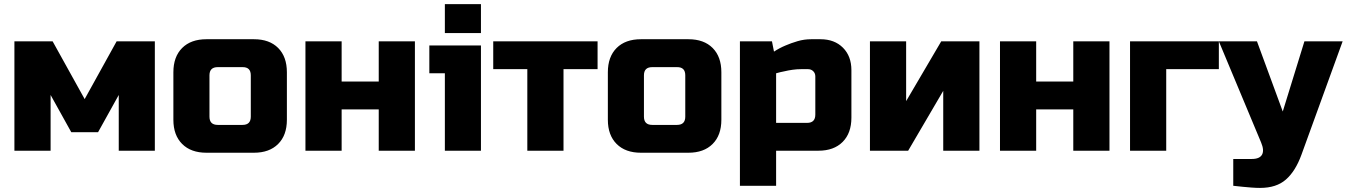

<svg xmlns="http://www.w3.org/2000/svg" viewBox="-20 -730 6523 930"><path d="M49.8 0V-529.8H234.9L390.1 -250L544.9 -529.8H730V0H555.2V-270L455.1 -89.8H325.2L225.1 -270V0Z M819.8 -149.9V-379.9Q819.8 -455.1 862.3 -497.6Q904.8 -540 980 -540H1210Q1285.2 -540 1327.4 -497.6Q1369.6 -455.1 1369.6 -379.9V-149.9Q1369.6 -74.7 1327.1 -32.5Q1284.7 9.8 1210 9.8H980Q904.8 9.8 862.3 -32.7Q819.8 -75.2 819.8 -149.9ZM994.6 -165Q994.6 -125 1034.7 -125H1154.8Q1194.8 -125 1194.8 -165V-365.2Q1194.8 -405.3 1154.8 -404.8H1034.7Q994.6 -404.8 994.6 -365.2Z M1459.5 0V-529.8H1634.8V-335H1814.5V-529.8H1989.7V0H1814.5V-200.2H1634.8V0Z M2059.6 -375V-509.8H2309.6V0H2134.8V-375ZM2134.8 -569.8V-710H2309.6V-569.8Z M2369.1 -395V-529.8H2874.5V-395H2709.5V0H2534.2V-395Z M2924.3 -149.9V-379.9Q2924.3 -455.1 2966.8 -497.6Q3009.3 -540 3084.5 -540H3314.5Q3389.6 -540 3431.9 -497.6Q3474.1 -455.1 3474.1 -379.9V-149.9Q3474.1 -74.7 3431.6 -32.5Q3389.2 9.8 3314.5 9.8H3084.5Q3009.3 9.8 2966.8 -32.7Q2924.3 -75.2 2924.3 -149.9ZM3099.1 -165Q3099.1 -125 3139.2 -125H3259.3Q3299.3 -125 3299.3 -165V-365.2Q3299.3 -405.3 3259.3 -404.8H3139.2Q3099.1 -404.8 3099.1 -365.2Z M3564 169.9V-529.8H3719.2L3729 -480Q3754.9 -497.1 3785.2 -509.8Q3811 -521 3843 -530.5Q3875 -540 3909.2 -540H3954.1Q4022 -540 4063 -499Q4104 -458 4104 -390.1V-160.2Q4104 -85 4061.5 -42.5Q4019 0 3944.3 0H3739.3V169.9ZM3739.3 -134.8H3889.2Q3929.2 -134.8 3929.2 -174.8V-359.9Q3929.2 -375 3919.2 -385Q3909.2 -395 3894 -395H3859.4Q3840.3 -395 3819.3 -392.1Q3798.3 -389.2 3780.3 -384.8Q3759.3 -380.9 3739.3 -375Z M4193.8 0V-529.8H4369.1V-240.2L4539.1 -529.8H4724.1V0H4548.8V-290L4378.9 0Z M4823.7 0V-529.8H4999V-335H5178.7V-529.8H5354V0H5178.7V-200.2H4999V0Z M5453.6 0V-529.8H5883.8V-395H5628.9V0Z M5883.8 -529.8H6068.4L6193.4 -189.9L6298.3 -529.8H6483.4L6283.7 20Q6254.9 99.1 6208.7 139.6Q6162.6 180.2 6083.5 180.2Q6064.5 180.2 6042 178.5Q6019.5 176.8 5999.5 174.8Q5976.6 172.9 5953.6 169.9V40H6043.5Q6081.5 40 6093 19Q6104.5 -2 6088.4 -40Z"/></svg>

Font: Russo One
Style: Regular
Weight: 400
Designer: Jovanny lemonad
Foundry: Jovanny Lemonad
Version: Version 1.000